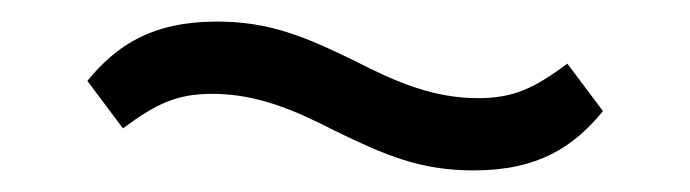

<svg xmlns="http://www.w3.org/2000/svg" viewBox="-20 -394 640 178"><path d="M419 -236C479 -236 512 -258 539 -291L506 -335C475 -312 456 -303 423 -303C382 -303 347 -318 310 -337C263 -360 230 -374 181 -374C121 -374 88 -352 61 -319L94 -275C125 -298 144 -307 177 -307C218 -307 253 -292 290 -273C337 -250 370 -236 419 -236Z"/></svg>

Font: IBMKR
Style: Regular
Weight: 400
Designer: Mike Abbink; Paul van der Laan; Pieter van Rosmalen; Wujin Sim; Chorong Kim; Dohee Lee;
Foundry: Sandoll Inc.
Version: Version 1.002